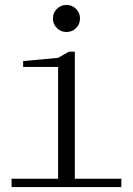

<svg xmlns="http://www.w3.org/2000/svg" viewBox="-20 -760 540 780"><path d="M27 0V-34H216V-488H74V-512L216 -525L260 -550H284V-34H473V0ZM250 -630Q227 -630 211 -646Q195 -662 195 -685Q195 -708 211 -724Q227 -740 250 -740Q273 -740 289 -724Q305 -708 305 -685Q305 -662 289 -646Q273 -630 250 -630Z"/></svg>

Font: Xanh Mono
Style: Regular
Weight: 400
Monospace: yes
Designer: Lam Bao, Duy Dao
Foundry: Yellow Type Foundry
Version: Version 3.101; ttfautohint (v1.8.3)